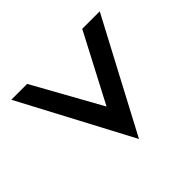

<svg xmlns="http://www.w3.org/2000/svg" viewBox="-127 -650 737 737"><g transform="rotate(45 241.0 -282.0)"><path d="M22 -42 475 -282 22 -522V-427L299 -282L22 -128Z"/></g></svg>

Font: Charger Pro
Style: ExBd
Weight: 400
Designer: Jasper
Foundry: Cannot Into Space Fonts
Version: Version 1.09